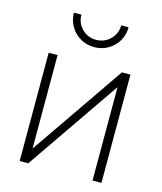

<svg xmlns="http://www.w3.org/2000/svg" viewBox="-110 -814 755 895"><g transform="rotate(15 267.0 -366.5)"><path d="M464.4 0H421.4V-447.8H419.4L111.3 0H69.8V-522.5H112.8V-74.2H114.7L423.3 -522.5H464.4ZM267.1 -602.5Q230.5 -602.5 200.4 -620.1Q170.4 -637.7 152.8 -667.5Q135.3 -697.3 135.3 -733.4H171.4Q171.4 -692.9 199.2 -665.3Q227.1 -637.7 267.1 -637.7Q307.1 -637.7 335.2 -665.3Q363.3 -692.9 363.3 -733.4H398.9Q398.9 -697.3 381.6 -667.5Q364.3 -637.7 334.2 -620.1Q304.2 -602.5 267.1 -602.5Z"/></g></svg>

Font: Inter 28pt ExtraLight
Style: Regular
Weight: 250
Designer: Rasmus Andersson
Foundry: rsms
Version: Version 4.001;git-66647c0bb